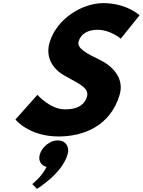

<svg xmlns="http://www.w3.org/2000/svg" viewBox="-20 -860 915 1231"><path d="M350.1 40C400.1 40 428.2 80 413.3 130C385.6 223 296 299 217.5 351L186.7 320C186.7 320 247.1 275 278.5 210C243.2 201 223.4 170 235.3 130C250.2 80 302.1 40 350.1 40ZM642.1 -840C509.1 -840 343.9 -742 298.1 -588C272.5 -502 307.5 -425 392 -376C475.4 -327 555.3 -300 537.5 -240C514.5 -163 435.3 -159 394.3 -159C302.3 -159 220 -252 220 -252L79 -94C79 -94 163.5 15 356.5 15C517.5 15 688.1 -54 746.7 -251C778.9 -359 701.1 -437 620.7 -476C538.6 -516 470.5 -549 484.2 -595C497.6 -640 540.2 -669 604.2 -669C689.2 -669 754.2 -612 754.2 -612L874.9 -762C874.9 -762 792.1 -840 642.1 -840Z"/></svg>

Font: Hussar
Style: BdOblThree
Weight: 700
Foundry: Cannot Into Space Fonts
Version: Version 2.00